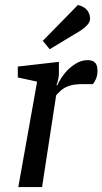

<svg xmlns="http://www.w3.org/2000/svg" viewBox="-20 -756 414 776"><path d="M54 0 130 -426 52 -443V-487L218 -506V-457Q218 -447 215 -434Q212 -421 208 -412H212Q221 -433 239 -456.5Q257 -480 282.5 -496.5Q308 -513 334 -513Q353 -513 363.5 -503.5Q374 -494 374 -469Q374 -452 368 -437.5Q362 -423 355 -416H312Q280 -416 259.5 -409Q239 -402 227 -391Q215 -380 207 -371L150 0ZM181 -557 153 -591 295 -736Q324 -728 334 -712.5Q344 -697 344 -681Q344 -668 334 -656.5Q324 -645 309.5 -635Q295 -625 280 -617Z"/></svg>

Font: Faustina Medium
Style: Italic
Weight: 500
Italic angle: -8°
Designer: Alfonso Garcia
Foundry: http://www.omnibus-type.com
Version: Version 1.200